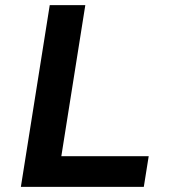

<svg xmlns="http://www.w3.org/2000/svg" viewBox="-20 -725 660 745"><path d="M61 0 173 -705H311L218 -119H557L538 0Z"/></svg>

Font: Nunito Sans 6pt
Style: Bold Italic
Weight: 700
Italic angle: -9°
Version: Version 3.101;gftools[0.9.27]